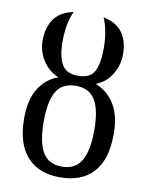

<svg xmlns="http://www.w3.org/2000/svg" viewBox="-86 -828 698 901"><g transform="rotate(10 262.5 -377.5)"><path d="M49 -234Q49 -322 82 -376Q115 -430 174 -451Q126 -471 98.5 -514Q71 -557 71 -608Q71 -672 100.5 -712.5Q130 -753 191 -765Q164 -707 164 -621Q164 -549 185.5 -511.5Q207 -474 263 -474Q320 -474 340 -511Q360 -548 360 -621Q360 -705 334 -765Q395 -753 424.5 -713Q454 -673 454 -609Q454 -559 427.5 -514.5Q401 -470 352 -451Q410 -428 443 -374.5Q476 -321 476 -234Q476 -113 421 -51.5Q366 10 261 10Q160 10 104.5 -52Q49 -114 49 -234ZM383 -235Q383 -332 354.5 -379Q326 -426 262 -426Q198 -426 170 -379Q142 -332 142 -235Q142 -138 170 -89.5Q198 -41 262 -41Q326 -41 354.5 -89.5Q383 -138 383 -235Z"/></g></svg>

Font: Noto Serif Narrow
Style: Regular
Weight: 400
Width: 4
Designer: Monotype Design Team
Foundry: Monotype Imaging Inc.
Version: Version 1.001